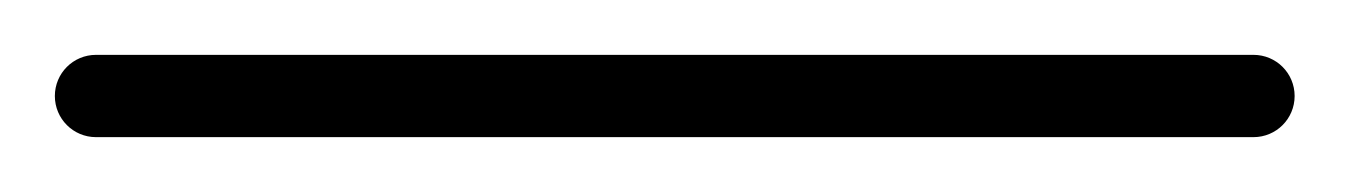

<svg xmlns="http://www.w3.org/2000/svg" viewBox="-35 -35 492 70"><path d="M0 -15C-8.3 -15 -15 -8.3 -15 0C-15 8.3 -8.3 15 0 15C140.7 15 281.3 15 422 15C430.3 15 437 8.3 437 0C437 -8.3 430.3 -15 422 -15C281.3 -15 140.7 -15 0 -15Z"/></svg>

Font: FRB American Cursive Just Baseline
Style: Italic
Weight: 400
Italic angle: -25°
Version: Version 2.0;Modular Font Editor K font №1